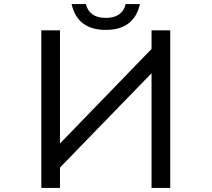

<svg xmlns="http://www.w3.org/2000/svg" viewBox="-20 -899 1040 944"><path d="M668 -878.9Q639.2 -752 500 -752Q360.8 -752 332 -878.9H402.3Q418.9 -811 500 -811Q581.1 -811 598.1 -878.9ZM183.1 -750H274.9V-193.4L725.1 -658.2V-750H816.9V24.9H725.1V-539.1L274.9 -75.2V24.9H183.1Z"/></svg>

Font: BIZ UDGothic
Style: Regular
Weight: 400
Monospace: yes
Designer: TypeBank Co., Ltd.
Foundry: Morisawa Inc.
Version: Version 1.05